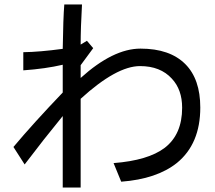

<svg xmlns="http://www.w3.org/2000/svg" viewBox="-20 -720 960 857"><path d="M340 117H260V-202Q174 -97 90 14L40 -64Q128 -169 260 -307V-431Q183 -413 84 -406V-487Q157 -488 260 -502Q262 -639 267 -700H346Q340 -595 340 -521L368 -538L396 -505L340 -429V-372Q485 -503 607 -503Q738 -503 807 -434Q874 -367 874 -240Q874 -78 770 7Q680 79 521 91L487 8Q641 -4 715 -60Q793 -120 793 -239Q793 -320 747 -369Q696 -425 605 -425Q500 -425 340 -279Z"/></svg>

Font: LINE Seed Sans KR Regular
Style: Regular
Weight: 400
Designer: LINE VX Design & Sandoll Inc & Dalton Maag Ltd
Foundry: Sandoll Inc.
Version: Version 1.000